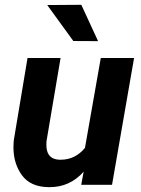

<svg xmlns="http://www.w3.org/2000/svg" viewBox="-20 -770 588 800"><path d="M318.8 -750 176.8 -749 285.6 -599.1 388.7 -598.6ZM318.4 0H446.8L538.6 -528.3H399.9L334 -153.8C307.1 -121.1 273.4 -104.5 232.9 -104.5C231 -104.5 229.5 -104.5 228 -104.5C195.3 -105.5 177.2 -122.1 173.8 -154.8C173.3 -158.7 173.3 -163.1 173.3 -167.5C173.3 -172.9 173.3 -178.7 174.3 -185.1L232.4 -528.3H94.7L37.6 -186.5C36.6 -175.8 36.1 -165.5 36.1 -155.3C36.1 -110.8 47.9 -72.3 71.3 -40C95.2 -7.3 132.3 9.3 183.1 9.8C184.6 9.8 185.5 9.8 187 9.8C243.2 9.8 290.5 -11.7 328.6 -54.7Z"/></svg>

Font: Roboto
Style: Bold Italic
Weight: 700
Italic angle: -12°
Designer: Google
Version: Version 2.137; 2017